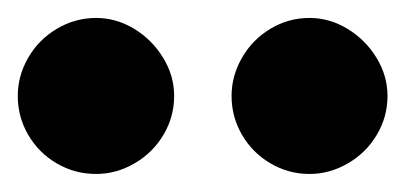

<svg xmlns="http://www.w3.org/2000/svg" viewBox="-31 -792 452 214"><path d="M163.1 -685.1Q163.1 -661.6 151.1 -641.6Q139.2 -621.6 118.9 -609.9Q98.6 -598.1 76.2 -598.1Q52.2 -598.1 32.2 -609.9Q12.2 -621.6 0.5 -641.6Q-11.2 -661.6 -11.2 -685.1Q-11.2 -707.5 0.5 -727.8Q12.2 -748 32.5 -760Q52.7 -772 76.2 -772Q98.6 -772 118.7 -759.8Q138.7 -747.6 150.9 -727.5Q163.1 -707.5 163.1 -685.1ZM400.9 -685.1Q400.9 -661.6 388.9 -641.6Q377 -621.6 356.7 -609.9Q336.4 -598.1 314 -598.1Q290.5 -598.1 270.5 -609.9Q250.5 -621.6 238.8 -641.6Q227.1 -661.6 227.1 -685.1Q227.1 -707.5 238.8 -727.8Q250.5 -748 270.5 -760Q290.5 -772 314 -772Q336.4 -772 356.4 -759.8Q376.5 -747.6 388.7 -727.5Q400.9 -707.5 400.9 -685.1Z"/></svg>

Font: TypoPRO Playfair Display SC
Style: Regular
Weight: 900
Designer: Claus Eggers Sørensen
Foundry: Claus Eggers Sørensen
Version: Version 1.004;PS 001.004;hotconv 1.0.70;makeotf.lib2.5.58329